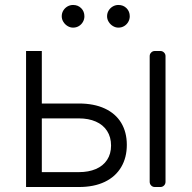

<svg xmlns="http://www.w3.org/2000/svg" viewBox="-20 -750 768 770"><path d="M147.7 -545.5V-334.9H296.5Q356.9 -334.9 400.2 -314.8Q443.5 -294.7 466.1 -257.3Q488.6 -219.8 488.6 -169Q488.6 -118.3 466.3 -80.3Q443.5 -41.5 400.4 -20.8Q357.2 0 296.5 0H84.5V-545.5ZM296.5 -59.7Q335.2 -59.7 364.3 -72.1Q393.5 -84.5 409.4 -108.7Q425.4 -132.8 425.4 -166.2Q425.4 -200.3 409.4 -225Q393.5 -249.6 364.3 -262.4Q335.2 -275.2 296.5 -275.2H147.7V-59.7ZM273.1 -730.1Q292.6 -730.1 305.6 -717.2Q318.5 -704.2 318.5 -684.7Q318.5 -672.6 312.5 -662.1Q306.5 -651.6 296.2 -645.4Q285.9 -639.2 273.1 -639.2Q261.4 -639.2 250.9 -645.6Q240.4 -652 234 -662.5Q227.6 -672.9 227.6 -684.7Q227.6 -697.4 233.8 -707.7Q240.1 -718 250.5 -724.1Q261 -730.1 273.1 -730.1ZM454.9 -730.1Q474.4 -730.1 487.4 -717.2Q500.4 -704.2 500.4 -684.7Q500.4 -672.6 494.3 -662.1Q488.3 -651.6 478 -645.4Q467.7 -639.2 454.9 -639.2Q443.2 -639.2 432.7 -645.6Q422.2 -652 415.8 -662.5Q409.4 -672.9 409.4 -684.7Q409.4 -697.4 415.7 -707.7Q421.9 -718 432.4 -724.1Q442.8 -730.1 454.9 -730.1ZM580.3 -524.9Q580.3 -533.4 586.3 -539.4Q592.3 -545.5 600.9 -545.5H623.2Q631.7 -545.5 637.8 -539.4Q643.8 -533.4 643.8 -524.9V-21Q643.8 -12.1 637.8 -6Q631.7 0 623.2 0H600.9Q592.3 0 586.3 -6Q580.3 -12.1 580.3 -21Z"/></svg>

Font: DeltaSans Light
Style: Regular
Weight: 300
Designer: Rasmus Andersson
Foundry: rsms
Version: Version 3.012